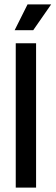

<svg xmlns="http://www.w3.org/2000/svg" viewBox="-20 -858 254 878"><path d="M52 0V-660H145V0ZM132 -720H47L106 -838H214Z"/></svg>

Font: Bricolage Grotesque 96pt ExtraBold 96pt
Style: Regular
Weight: 400
Version: Version 1.001;gftools[0.9.33.dev8+g029e19f]